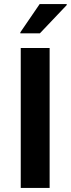

<svg xmlns="http://www.w3.org/2000/svg" viewBox="-20 -924 348 944"><path d="M82 0V-688H224V0ZM80 -760V-765L175 -904H308V-899L176 -760Z"/></svg>

Font: Saira SemiBold
Style: Regular
Weight: 600
Designer: Hector Gatti with collaboration of the Omnibus-Type team
Foundry: Omnibus-Type
Version: Version 1.100; ttfautohint (v1.8.3)